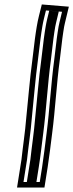

<svg xmlns="http://www.w3.org/2000/svg" viewBox="-20 -719 329 862"><path d="M144.9 -599 140.9 -574C135.2 -537.8 131.2 -493.7 125.4 -451C113.5 -363.4 106.6 -272.2 97.6 -187C93 -127.6 82.5 -60.5 76.3 -2L56.5 123H179.5L194.1 31C201.8 -17.9 207.5 -69.6 214.2 -121C228.3 -229.7 233.9 -342.6 248.9 -454C254.6 -495.9 258.2 -537.9 263.9 -574L267.9 -599C268.6 -603.7 269.8 -609.3 271.6 -616L289.1 -689L167.7 -699C159.8 -666.1 150.3 -633.5 144.9 -599ZM186.3 -672.1 258.5 -666.1 247 -618.3C245.3 -611.5 243.8 -604.7 242.9 -599L238.9 -574C233 -536.6 229.4 -494.6 223.8 -453.4C208.6 -340.6 203 -227.6 189.1 -120.3C182.4 -68.5 176.7 -17.1 169.1 31L158.5 98H85.5L101.4 -2.7C107.5 -60.2 118.1 -128.4 122.8 -188.7C132 -275.5 138.7 -364.9 150.5 -451.6C156.4 -495 160.4 -539.1 165.9 -574L169.9 -599C173.7 -623.3 181 -649.7 186.3 -672.1ZM184.9 -599 180.9 -574C175.3 -538.6 171.3 -494.5 165.5 -451.4C153.6 -364.4 146.9 -274.3 137.8 -188C133.1 -128 122.6 -61.1 116.4 -2.4L100.5 98H143.5L154.1 31C161.8 -17.4 167.4 -68.9 174.1 -120.5C188.1 -228.4 193.7 -341.3 208.9 -453.6C214.5 -495.1 218.1 -537.1 223.9 -574L227.9 -599C228.7 -604.3 230.1 -610.7 231.9 -617.4L243.8 -667.2L201 -670.7C195.6 -648.2 188.7 -623.2 184.9 -599Z"/></svg>

Font: Tape
Style: Regular
Weight: 500
Foundry: Cannot Into Space Fonts
Version: Version 0.97